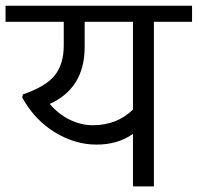

<svg xmlns="http://www.w3.org/2000/svg" viewBox="-35 -667 707 687"><path d="M440.8 0V-188.1Q387.3 -149.6 310.4 -149.6Q233.6 -149.6 161.3 -193.6Q89 -237.6 44.5 -318L47 -329.1Q130.4 -357.9 161.8 -398.4Q193.1 -438.8 193.1 -504V-589H-15.2V-646.6H652.2V-589H515.7V0ZM297.3 -218.9Q383.2 -218.9 440.8 -275V-589H267.9V-498.5Q267.9 -351.9 143.1 -295.2Q172.9 -259.4 213.9 -239.1Q254.8 -218.9 297.3 -218.9Z"/></svg>

Font: Khula
Style: Regular
Weight: 400
Designer: Erin McLaughlin, Steve Matteson
Version: Version 1.000;PS 1.0;hotconv 1.0.72;makeotf.lib2.5.5900; ttf